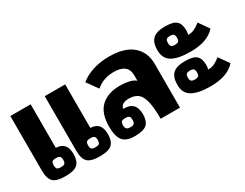

<svg xmlns="http://www.w3.org/2000/svg" viewBox="-64 -920 1670 1310"><g transform="rotate(-30 771.5 -264.5)"><path d="M41 -99V-529H201V-186Q244 -184 264.5 -160.5Q285 -137 285 -88Q285 -35 258.5 -10Q232 15 163 15Q93 15 67 -10.5Q41 -36 41 -99ZM312 -99V-529H473V-186Q516 -184 536 -160.5Q556 -137 556 -88Q556 -35 530 -10Q504 15 435 15Q364 15 338 -10.5Q312 -36 312 -99ZM204 -90Q204 -110 196 -117.5Q188 -125 166 -125Q144 -125 136.5 -117.5Q129 -110 129 -90Q129 -69 136.5 -61.5Q144 -54 166 -54Q188 -54 196 -61.5Q204 -69 204 -90ZM476 -90Q476 -110 468 -117.5Q460 -125 438 -125Q416 -125 408 -117.5Q400 -110 400 -90Q400 -69 408 -61.5Q416 -54 438 -54Q460 -54 468 -61.5Q476 -69 476 -90Z M588 -127Q588 -235 642 -285Q696 -335 792 -335Q829 -335 862 -327.5Q895 -320 912 -304V-347Q912 -437 801 -437Q719 -437 661 -387L599 -473Q642 -508 700 -526Q758 -544 825 -544Q947 -544 1009.5 -490.5Q1072 -437 1072 -345V0H920Q920 -88 908 -137.5Q896 -187 870 -207.5Q844 -228 800 -228Q770 -228 753 -218Q736 -208 732 -186Q831 -190 831 -87Q831 -34 805 -9.5Q779 15 709 15Q641 15 614.5 -19.5Q588 -54 588 -127ZM750 -90Q750 -110 742.5 -117.5Q735 -125 713 -125Q691 -125 683 -117.5Q675 -110 675 -90Q675 -70 683.5 -61.5Q692 -53 713 -53Q734 -53 742 -61Q750 -69 750 -90Z M1134 -417Q1134 -475 1162.5 -503Q1191 -531 1260 -531Q1324 -531 1348.5 -508.5Q1373 -486 1373 -437Q1373 -417 1369 -402Q1395 -401 1418.5 -412Q1442 -423 1466 -443L1522 -363Q1489 -327 1441 -310.5Q1393 -294 1327 -294Q1230 -294 1182 -322Q1134 -350 1134 -417ZM1293 -422Q1293 -443 1285.5 -450.5Q1278 -458 1257 -458Q1236 -458 1228.5 -450.5Q1221 -443 1221 -422Q1221 -403 1229 -395.5Q1237 -388 1257 -388Q1277 -388 1285 -395.5Q1293 -403 1293 -422ZM1134 -143Q1134 -202 1162.5 -230Q1191 -258 1260 -258Q1324 -258 1348.5 -235.5Q1373 -213 1373 -164Q1373 -144 1369 -129Q1395 -128 1418.5 -139Q1442 -150 1466 -170L1522 -90Q1489 -54 1441 -37.5Q1393 -21 1327 -21Q1231 -21 1182.5 -49Q1134 -77 1134 -143ZM1293 -149Q1293 -170 1285.5 -177.5Q1278 -185 1257 -185Q1236 -185 1228.5 -177.5Q1221 -170 1221 -149Q1221 -130 1229 -122.5Q1237 -115 1257 -115Q1277 -115 1285 -122.5Q1293 -130 1293 -149Z"/></g></svg>

Font: Pridi SemiBold
Style: Regular
Weight: 600
Designer: Katatrad Team
Foundry: CadsonDemak
Version: Version 1.001